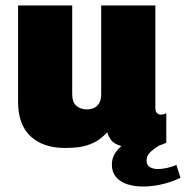

<svg xmlns="http://www.w3.org/2000/svg" viewBox="-20 -531 680 702"><path d="M218 10Q138 10 92 -32.5Q46 -75 46 -160V-511H244V-187Q244 -157 259.5 -144Q275 -131 297 -131Q312 -131 324 -136.5Q336 -142 343 -154.5Q350 -167 350 -187V-511H548V-138Q548 -123 554 -117.5Q560 -112 567 -112Q573 -112 577.5 -113Q582 -114 588 -117V-10Q579 -4 562 1Q548 10 533 22Q516 36 516 56Q516 73 528 80Q540 87 557 87Q573 87 591 83Q609 79 625 72L640 119Q607 135 571 143Q535 151 503 151Q471 151 445 142.5Q419 134 404 116Q389 98 389 71Q389 47 401 29Q411 14 424 3Q423 3 421 2Q397 -5 387 -18Q377 -31 372 -47Q360 -34 342.5 -21Q325 -8 296 1Q267 10 218 10Z"/></svg>

Font: Chivo Mono Medium Black
Style: Regular
Weight: 900
Monospace: yes
Version: Version 1.008